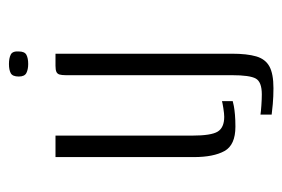

<svg xmlns="http://www.w3.org/2000/svg" viewBox="-121 -422 631 429"><g transform="rotate(-90 194.5 -207.5)"><path d="M126 3Q85 3 71.5 -21.5Q58 -46 58 -90V-399H106V-94Q106 -51 115 -36.5Q124 -22 148 -22Q155 -22 167.5 -24Q180 -26 183 -27V-3Q180 -2 172 -0.5Q164 1 152.5 2Q141 3 126 3ZM212 88Q193 88 176.5 86.5Q160 85 153 84V59Q159 60 173.5 61Q188 62 198 62Q226 62 233.5 48.5Q241 35 241 -5V-376Q241 -385 242.5 -390Q244 -395 248.5 -397Q253 -399 262 -399H289V-5Q289 29 283 49.5Q277 70 260.5 79Q244 88 212 88ZM266 -460Q254 -460 246 -464Q238 -468 238 -481Q238 -495 245.5 -499Q253 -503 266 -503Q279 -503 287 -499Q295 -495 294 -481Q294 -468 286.5 -464Q279 -460 266 -460Z"/></g></svg>

Font: Genos Thin Light
Style: Regular
Weight: 300
Version: Version 1.010